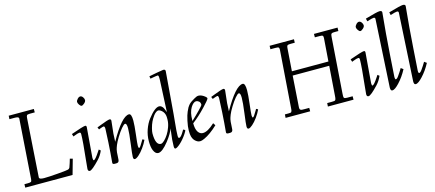

<svg xmlns="http://www.w3.org/2000/svg" viewBox="-53 -1219 3929 1736"><g transform="rotate(-15 1911.5 -351.0)"><path d="M502.9 -142.1 462.9 0H20L21 -32H50Q76.2 -32 82.9 -36.6Q89.6 -41.3 91.1 -62Q129.9 -611.3 129.9 -619.4Q129.9 -635 91.1 -635H42L43.9 -667H279.1V-635H232.9Q209 -635 204.8 -627.9Q199.7 -619.4 199 -606.7Q198.2 -594 180.2 -330Q162.1 -65.9 162.1 -57.1Q162.1 -39.1 207 -39.1Q252 -39.1 338.1 -46.3Q424.3 -53.5 435.9 -57.4Q447.5 -61.3 452.4 -71.8Q457.3 -82.3 465.8 -111.1Q474.4 -139.9 477.1 -148.9Z M699 -385 676 -102.1Q676 -79.1 683.3 -79.1Q697.3 -79.1 737.5 -140.6L751 -160.9L766.8 -147.9Q747.8 -103.3 717 -71Q645.5 4.9 624 4.9Q606.9 4.9 606.9 -17.1Q606.9 -24.9 613.5 -86.7Q634 -274.2 634 -336.9Q634 -353 622.1 -353Q608.6 -353 572.8 -338.9L561 -334L553 -358.9Q668 -399.9 688 -399.9Q699 -399.9 699 -385ZM705.1 -583Q695.3 -583 684.2 -599Q673.1 -615 673.1 -626.8Q673.1 -638.7 686.4 -653.3Q699.7 -668 712.9 -668Q726.1 -668 736.6 -653.7Q747.1 -639.4 747.1 -625.5Q747.1 -611.6 731 -597.3Q714.8 -583 705.1 -583Z M846.9 -351.1Q839.6 -351.1 810.3 -339.8L800.8 -335.9L791.7 -356.9Q796.1 -358.4 824.5 -369.6Q899.4 -398.9 915.8 -398.9Q929 -398.9 929 -383.1Q929 -377 925.3 -348.4Q913.6 -261.7 912.8 -189.9Q1030 -397.9 1096.9 -397.9Q1120.8 -397.9 1120.8 -332Q1120.8 -289.3 1110.8 -205.8Q1100.8 -122.3 1100.8 -101.2Q1100.8 -80.1 1108.9 -80.1Q1117.2 -80.1 1147.9 -134Q1152.8 -142.8 1155.8 -147.9L1172.9 -138.9Q1156.7 -103.8 1132 -69.6Q1107.2 -35.4 1082.9 -14.2Q1058.6 7.1 1044.7 7.1Q1030.8 7.1 1030.8 -16Q1030.8 -39.1 1043.8 -136.7Q1056.9 -234.4 1056.9 -279.2Q1056.9 -324 1040.8 -324Q1030 -324 1006 -295.7Q981.9 -267.3 956.3 -225.2Q930.7 -183.1 920.7 -157.3Q910.6 -131.6 907.6 -117.6Q904.5 -103.5 903.8 -93.6Q903.1 -83.7 901.9 -60.8Q900.6 -37.8 899.4 -23.7Q897.2 1 872.8 1H856.9Q847.7 1 842.4 -2.3Q837.2 -5.6 837.9 -13.9Q845.9 -99.1 851.9 -199.7Q857.9 -300.3 857.9 -325.7Q857.9 -351.1 846.9 -351.1Z M1480.7 -74Q1497.8 -74 1525.4 -122.1L1534.7 -137.9L1551.8 -128.9Q1551.8 -119.9 1534.7 -94.5Q1504.9 -49.8 1471.6 -19.9Q1438.2 10 1423.8 10Q1412.8 10 1412.8 -12.9Q1412.8 -68.4 1424.1 -149.7L1427.7 -178Q1411.9 -131.1 1362.1 -67.6Q1301.8 9 1263.7 9Q1237.3 9 1220.9 -29.5Q1207.8 -61.3 1207.8 -116.1Q1207.8 -170.9 1226.3 -223.4Q1244.9 -275.9 1272.7 -312Q1337.9 -397 1378.7 -397Q1391.8 -397 1402.3 -387.6Q1412.8 -378.2 1417.8 -367.3Q1422.9 -356.4 1427.6 -343.4Q1432.4 -330.3 1433.8 -327.9L1447.8 -624V-643.1Q1447.8 -669.9 1438.4 -669.9Q1429 -669.9 1368.7 -658.9L1364.7 -681.9Q1388.9 -687 1442 -696.5Q1495.1 -706.1 1500.7 -706.1Q1519.8 -706.1 1519.8 -689.9L1487.8 -295.9Q1484.9 -262.2 1480.3 -216.6Q1475.8 -170.9 1473.8 -145.4Q1471.7 -119.9 1471.7 -96.9Q1471.7 -74 1480.7 -74ZM1257.8 -176Q1257.8 -64.9 1307.9 -64.9Q1321.3 -64.9 1340.8 -83.5Q1360.4 -102.1 1378.3 -129.8Q1396.2 -157.5 1408.9 -193.8Q1421.6 -230.2 1421.6 -262V-278.1Q1421.6 -332.5 1379.6 -357.4Q1369.9 -363 1361 -363Q1352.1 -363 1339.7 -354Q1327.4 -345 1317.1 -331.3Q1297.4 -304.4 1285.9 -280Q1274.4 -255.6 1266.1 -224Q1257.8 -192.4 1257.8 -176Z M1707 -383.3Q1730.7 -397.9 1746.9 -397.9Q1763.2 -397.9 1778.9 -390.3Q1794.7 -382.6 1807.6 -371.6Q1820.6 -360.6 1820.6 -354.7Q1820.6 -348.9 1803.5 -328.2Q1786.4 -307.6 1760.7 -280.8Q1697.8 -214.1 1637.5 -168.9Q1637.5 -87.9 1677.7 -66.4Q1688 -61 1700.4 -61Q1745.6 -61 1809.6 -121.1Q1810.8 -122.6 1811.5 -123L1826.4 -100.1Q1756.3 -33.9 1697.3 -7.3Q1672.4 3.9 1659.9 3.9Q1647.5 3.9 1638.8 1Q1630.1 -2 1619.8 -9.6Q1609.4 -17.3 1601.1 -28.6Q1592.8 -39.8 1587.2 -58.7Q1581.5 -77.6 1581.5 -115Q1581.5 -152.3 1593 -205Q1604.5 -257.6 1616.5 -283.8Q1628.4 -310.1 1633.5 -319.1Q1638.7 -328.1 1644.7 -335.3Q1650.6 -342.5 1654.8 -347.3Q1658.9 -352.1 1666.4 -357.4Q1673.8 -362.8 1677.2 -365.1Q1680.7 -367.4 1689.6 -372.7Q1698.5 -377.9 1707 -383.3ZM1636.5 -190.9Q1636.7 -191.2 1650.5 -204.2Q1664.3 -217.3 1680.2 -232.8Q1696 -248.3 1712.9 -265.6Q1752.4 -305.4 1752.4 -313Q1752.4 -334.2 1739.3 -344.6Q1726.1 -355 1713.4 -355Q1700.7 -355 1687.7 -344.2Q1674.8 -333.5 1663.1 -314.5Q1636.5 -270.5 1636.5 -199Z M1911.4 -351.1Q1904.1 -351.1 1874.8 -339.8L1865.2 -335.9L1856.2 -356.9Q1860.6 -358.4 1888.9 -369.6Q1963.9 -398.9 1980.2 -398.9Q1993.4 -398.9 1993.4 -383.1Q1993.4 -377 1989.7 -348.4Q1978 -261.7 1977.3 -189.9Q2094.5 -397.9 2161.4 -397.9Q2185.3 -397.9 2185.3 -332Q2185.3 -289.3 2175.3 -205.8Q2165.3 -122.3 2165.3 -101.2Q2165.3 -80.1 2173.3 -80.1Q2181.6 -80.1 2212.4 -134Q2217.3 -142.8 2220.2 -147.9L2237.3 -138.9Q2221.2 -103.8 2196.4 -69.6Q2171.6 -35.4 2147.3 -14.2Q2123 7.1 2109.1 7.1Q2095.2 7.1 2095.2 -16Q2095.2 -39.1 2108.3 -136.7Q2121.3 -234.4 2121.3 -279.2Q2121.3 -324 2105.2 -324Q2094.5 -324 2070.4 -295.7Q2046.4 -267.3 2020.8 -225.2Q1995.1 -183.1 1985.1 -157.3Q1975.1 -131.6 1972 -117.6Q1969 -103.5 1968.3 -93.6Q1967.5 -83.7 1966.3 -60.8Q1965.1 -37.8 1963.9 -23.7Q1961.7 1 1937.3 1H1921.4Q1912.1 1 1906.9 -2.3Q1901.6 -5.6 1902.3 -13.9Q1910.4 -99.1 1916.4 -199.7Q1922.4 -300.3 1922.4 -325.7Q1922.4 -351.1 1911.4 -351.1Z M2962.9 -392.1 2979 -608.9Q2979 -626.7 2974.1 -630.4Q2968.3 -635 2943.1 -635H2901.1V-667H3122.1L3121.1 -635Q3106 -635 3096.3 -635Q3086.7 -635 3079.8 -634.6Q3073 -634.3 3070.6 -634Q3068.1 -633.8 3063.8 -632.6Q3059.6 -631.3 3058.3 -630.4Q3057.1 -629.4 3054.8 -627Q3052.5 -624.5 3052 -622.3Q3051.5 -620.1 3050.3 -616Q3049.1 -611.3 3048.1 -597.9L3011 -82Q3010 -71 3010 -61.6Q3010 -52.2 3010.1 -49.4Q3010.3 -46.6 3011.2 -44.2Q3012.2 -41.7 3012.7 -40.2Q3013.2 -38.6 3015.4 -37.2Q3017.6 -35.9 3018.8 -35Q3020 -34.2 3023.7 -33.7Q3033.2 -32 3041.5 -32H3057.1H3093V0H2853L2855 -32H2896Q2925 -32 2929.4 -36.4Q2933.8 -40.8 2935.8 -46.9Q2938.7 -56.2 2939.9 -77.9L2960 -353H2617.9L2600.1 -91.1Q2599.6 -82.3 2598.8 -73.5Q2597.9 -64.7 2597.9 -59.4Q2597.9 -54.2 2598.6 -49.9Q2599.4 -45.7 2600.6 -42.6Q2601.8 -39.6 2604.9 -37.6Q2607.9 -35.6 2610.7 -34.4Q2613.5 -33.2 2619.1 -32.7Q2627.9 -32 2644 -32H2687V0H2457L2459 -32H2491.9Q2515.4 -32 2519 -36.4Q2522.7 -40.8 2524.4 -47.1Q2526.9 -55.9 2528.1 -77.9L2566.9 -608.9Q2566.9 -626.7 2562 -630.4Q2556.2 -635 2531 -635H2485.1L2486.1 -667H2714.1L2712.9 -635Q2694.8 -635 2683.7 -635Q2672.6 -635 2666 -634.6Q2659.4 -634.3 2657.1 -634Q2654.8 -633.8 2650.5 -632.6Q2646.2 -631.3 2645.3 -630.5Q2644.3 -629.6 2642 -627Q2639.6 -624.3 2639.4 -622.3Q2639.2 -620.4 2638.1 -616Q2637 -611.6 2636.7 -608Q2636.5 -604.5 2636 -597.9L2621.1 -392.1Z M3307.9 -385 3284.9 -102.1Q3284.9 -79.1 3292.2 -79.1Q3306.2 -79.1 3346.4 -140.6L3359.9 -160.9L3375.7 -147.9Q3356.7 -103.3 3325.9 -71Q3254.4 4.9 3232.9 4.9Q3215.8 4.9 3215.8 -17.1Q3215.8 -24.9 3222.4 -86.7Q3242.9 -274.2 3242.9 -336.9Q3242.9 -353 3231 -353Q3217.5 -353 3181.6 -338.9L3169.9 -334L3161.9 -358.9Q3276.9 -399.9 3296.9 -399.9Q3307.9 -399.9 3307.9 -385ZM3314 -583Q3304.2 -583 3293.1 -599Q3282 -615 3282 -626.8Q3282 -638.7 3295.3 -653.3Q3308.6 -668 3321.8 -668Q3335 -668 3345.5 -653.7Q3356 -639.4 3356 -625.5Q3356 -611.6 3339.8 -597.3Q3323.7 -583 3314 -583Z M3473.6 -654.1Q3473.6 -668 3459.4 -668Q3445.1 -668 3396.7 -652.1L3390.6 -679Q3503.9 -711.9 3526.4 -711.9Q3548.8 -711.9 3548.8 -696Q3548.8 -693.4 3546.4 -669.4Q3530.8 -515.9 3516.7 -310.7Q3502.7 -105.5 3502.7 -101.1Q3502.7 -79.1 3510.7 -79.1Q3521.5 -79.1 3536.6 -100.8Q3561.3 -135.7 3573.5 -157.2L3578.6 -166L3600.8 -149.9Q3565.7 -83.3 3519.3 -34.2Q3499.8 -13.4 3483.4 -1.7Q3467 10 3453.6 10Q3437.7 10 3437.7 -20Z M3692.4 -654.1Q3692.4 -668 3678.1 -668Q3663.8 -668 3615.5 -652.1L3609.4 -679Q3722.7 -711.9 3745.1 -711.9Q3767.6 -711.9 3767.6 -696Q3767.6 -693.4 3765.1 -669.4Q3749.5 -515.9 3735.5 -310.7Q3721.4 -105.5 3721.4 -101.1Q3721.4 -79.1 3729.5 -79.1Q3740.2 -79.1 3755.4 -100.8Q3780 -135.7 3792.2 -157.2L3797.4 -166L3819.6 -149.9Q3784.4 -83.3 3738 -34.2Q3718.5 -13.4 3702.1 -1.7Q3685.8 10 3672.4 10Q3656.5 10 3656.5 -20Z"/></g></svg>

Font: Linden Hill
Style: Italic
Weight: 400
Italic angle: -5.60001°
Version: Version 1.201